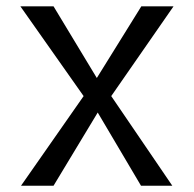

<svg xmlns="http://www.w3.org/2000/svg" viewBox="-20 -591 618 611"><path d="M44.9 -570.8H150.4L288.1 -342.8L429.7 -570.8H532.2L334 -285.2L528.3 0H428.7L291 -232.9L150.4 0H46.9L246.1 -285.2Z"/></svg>

Font: Dhyana
Style: Regular
Weight: 400
Foundry: Vernon Adams
Version: Version 1.002; ttfautohint (v0.8.51-6076)